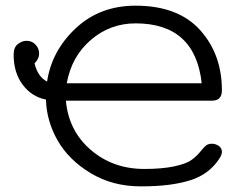

<svg xmlns="http://www.w3.org/2000/svg" viewBox="-20 -642 829 673"><path d="M27.8 -450.2Q27.8 -476.1 42.5 -487.5Q57.1 -499 73.2 -499Q92.3 -499 104.7 -485.6Q117.2 -472.2 117.2 -454.1Q117.2 -436 101.1 -419.9Q112.3 -373 145 -356Q161.1 -463.9 245.6 -543Q330.1 -622.1 455.1 -622.1Q604 -622.1 680.9 -537.1Q757.8 -452.1 757.8 -325.2Q757.8 -289.1 723.1 -289.1H210.9Q220.7 -183.1 298.3 -116.5Q376 -49.8 485.8 -49.8Q547.9 -49.8 590.3 -58.8Q632.8 -67.9 650.9 -81.1Q668.9 -94.2 679.4 -107.2Q689.9 -120.1 699 -129.2Q708 -138.2 721.9 -138.2Q735.8 -138.2 746.8 -130.6Q757.8 -123 757.8 -109.9Q757.8 -100.1 750 -87.9Q714.8 -31.7 647.5 -10.3Q580.1 11.2 477.1 11.2H472.2Q375 11.2 298.1 -34.9Q221.2 -81.1 182.1 -149.4Q143.1 -217.8 141.1 -293Q91.3 -302.7 59.6 -345Q27.8 -387.2 27.8 -450.2ZM213.9 -350.1H687Q664.1 -560.1 455.1 -560.1Q366.2 -560.1 298.6 -502.2Q231 -444.3 213.9 -350.1Z"/></svg>

Font: CMU Typewriter Text Variable Width
Style: Medium
Weight: 500
Version: Version 0.7.0